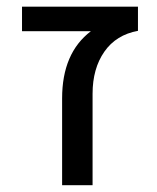

<svg xmlns="http://www.w3.org/2000/svg" viewBox="-20 -544 463 566"><path d="M248 -452.1H44.9V-524.4H386.7V-453.1Q322.3 -441.4 287.6 -391.6Q252.9 -341.8 252.9 -267.6V2H163.1V-253.9Q163.1 -387.7 248 -452.1Z"/></svg>

Font: Gen Shin Gothic Regular
Style: Regular
Weight: 400
Designer: [Source Han Sans]
Ryoko NISHIZUKA  (kana & ideographs); Paul D. Hunt (Latin, Greek & Cyrillic); Wenlong ZHANG  (bopomofo
Version: Version 1.002.20150607